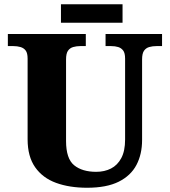

<svg xmlns="http://www.w3.org/2000/svg" viewBox="-20 -874 799 904"><path d="M390 10Q307 10 244 -13Q181 -36 145.5 -86.5Q110 -137 110 -218V-598Q110 -624 101 -636Q92 -648 76.5 -652.5Q61 -657 43 -657H17V-714H384V-657H358Q340 -657 324.5 -652.5Q309 -648 300 -635Q291 -622 291 -594V-210Q291 -127 329 -96Q367 -65 433 -65Q472 -65 502.5 -80.5Q533 -96 551 -129.5Q569 -163 569 -217V-598Q569 -624 560 -636Q551 -648 536.5 -652.5Q522 -657 503 -657H477V-714H743V-657H717Q698 -657 682.5 -652.5Q667 -648 658 -635Q649 -622 649 -594V-215Q649 -148 622.5 -97.5Q596 -47 539 -18.5Q482 10 390 10ZM267 -767V-854H557V-767Z"/></svg>

Font: Noto Serif Ethiopic ExtraBold
Style: Regular
Weight: 800
Version: Version 2.102